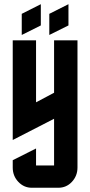

<svg xmlns="http://www.w3.org/2000/svg" viewBox="-20 -885 425 905"><path d="M212.4 -819.8 302.7 -865.2V-765.1L212.4 -720.2ZM82.5 -819.8 172.4 -865.2V-765.1L82.5 -720.2ZM40 -694.8H149.9V-402.8L234.9 -447.8V-694.8H345.2V-95.2Q345.2 -55.7 318.4 -27.3Q292.5 0 254.9 0H129.9Q92.8 0 66.4 -27.8Q40 -55.7 40 -95.2V-129.9L149.9 -185.1V-105H234.9V-325.2L40 -225.1Z"/></svg>

Font: Horta
Style: Regular
Weight: 600
Width: 3
Version: Version 0.11